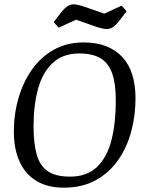

<svg xmlns="http://www.w3.org/2000/svg" viewBox="-20 -856 690 887"><path d="M275 11Q200 11 148.5 -20Q97 -51 70.5 -109.5Q44 -168 44 -248Q44 -329 65.5 -403Q87 -477 128 -535Q169 -593 229 -626.5Q289 -660 367 -660Q426 -660 470.5 -642.5Q515 -625 545.5 -592Q576 -559 591 -511Q606 -463 606 -402Q606 -323 586.5 -249.5Q567 -176 526 -117Q485 -58 422.5 -23.5Q360 11 275 11ZM303 -40Q382 -40 428.5 -85Q475 -130 495 -209Q515 -288 515 -392Q515 -468 498.5 -516Q482 -564 445 -586.5Q408 -609 346 -609Q272 -609 225 -566.5Q178 -524 156.5 -448Q135 -372 135 -273Q135 -192 150 -140.5Q165 -89 201.5 -64.5Q238 -40 303 -40ZM228 -754 265 -802Q277 -817 290.5 -826.5Q304 -836 320 -836Q334 -836 355.5 -829.5Q377 -823 396 -816L462 -793L542 -830L565 -804L528 -756Q516 -741 503 -731.5Q490 -722 473 -722Q458 -722 436.5 -728.5Q415 -735 397 -742L331 -765L251 -728Z"/></svg>

Font: Faustina VF Beta
Style: Italic
Weight: 400
Italic angle: -8°
Designer: Alfonso Garcia
Foundry: Omnibus-Type
Version: Version 1.006